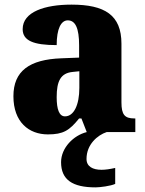

<svg xmlns="http://www.w3.org/2000/svg" viewBox="-20 -571 628 830"><path d="M187 10C254 10 280 -7 322 -59H332L355 0C298 14 244 68 244 130C244 206 293 239 393 239C412 239 459 233 478 224V155C456 160 436 163 419 163C381 163 354 149 354 116C354 53 402 13 441 0H565V-59H561C519 -59 505 -75 505 -129V-382C505 -506 433 -551 289 -551C174 -551 78 -520 78 -445C78 -395 125 -376 225 -376C225 -447 244 -483 273 -483C306 -483 322 -449 322 -375V-322L246 -319C107 -314 38 -264 38 -155C38 -43 105 10 187 10ZM261 -68C236 -68 225 -98 225 -151C225 -220 242 -255 294 -260L323 -263V-191C323 -117 299 -68 261 -68Z"/></svg>

Font: Noto Serif Ethiopic SemiCondensed Black
Style: Regular
Weight: 900
Width: 4
Designer: Monotype Design Team
Foundry: Monotype Imaging Inc.
Version: Version 2.102